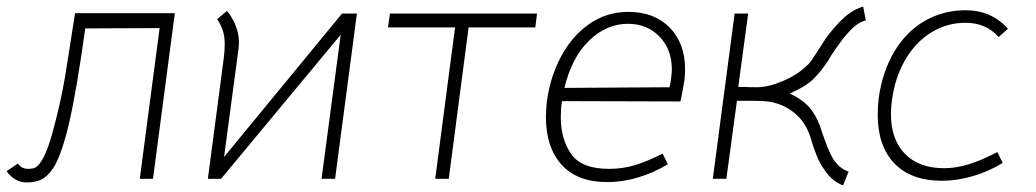

<svg xmlns="http://www.w3.org/2000/svg" viewBox="-53 -541 3134 581"><path d="M-33 -23 1 -46Q13 -30 31 -30Q38 -30 44 -31Q50 -32 52 -33Q80 -46 105.5 -138.5Q131 -231 143.5 -307Q156 -383 174 -501H476L410 0H370L430 -456L205 -455Q179 -268 156.5 -170.5Q134 -73 108 -32Q90 -6 71.5 2.5Q53 11 28 11Q-9 11 -33 -23Z M982 -500H1027L961 0H920L978 -436L616 0H576L624 -364Q627 -388 627 -406Q627 -431 621.5 -448Q616 -465 604 -483L634 -508Q653 -485 663 -455.5Q673 -426 669 -395L625 -66Z M1324 -458H1121L1127 -500H1572L1567 -458H1365L1305 0H1264Z M1647 -231Q1644 -213 1644 -185Q1644 -121 1675 -75.5Q1706 -30 1790 -30Q1831 -30 1867.5 -41Q1904 -52 1952 -76L1968 -44Q1927 -19 1879.5 -4.5Q1832 10 1784 10Q1694 10 1646.5 -42.5Q1599 -95 1599 -186Q1599 -210 1602 -235Q1612 -308 1644.5 -369.5Q1677 -431 1729.5 -468Q1782 -505 1849 -505Q1927 -505 1973.5 -457.5Q2020 -410 2020 -332Q2020 -310 2018 -298Q2014 -270 2006 -234L1648 -235ZM1655 -275 1973 -277Q1976 -287 1978 -305Q1980 -323 1980 -331Q1980 -392 1942.5 -430.5Q1905 -469 1847 -469Q1782 -469 1729.5 -418Q1677 -367 1655 -275Z M2211 -500 2181 -278H2201Q2210 -277 2237 -277Q2272 -277 2315.5 -295.5Q2359 -314 2387 -341Q2396 -348 2406.5 -364Q2417 -380 2428 -397L2446 -425Q2474 -463 2501 -487.5Q2528 -512 2559 -521L2567 -479Q2541 -474 2511 -439Q2497 -424 2477 -395Q2457 -366 2454 -359Q2434 -328 2410.5 -304Q2387 -280 2337 -258Q2383 -236 2403.5 -207Q2424 -178 2434 -142Q2441 -121 2451 -96Q2461 -71 2472 -54Q2494 -27 2515 -22L2498 20Q2463 7 2440 -30Q2429 -44 2418 -71Q2407 -98 2399 -127Q2384 -173 2349.5 -200.5Q2315 -228 2270 -234Q2256 -236 2223 -236H2177L2145 0H2104L2170 -500Z M2603 -194Q2603 -219 2606 -244Q2617 -324 2653 -384.5Q2689 -445 2745 -477.5Q2801 -510 2869 -510Q2947 -510 2997 -454L2969 -429Q2949 -451 2924.5 -461.5Q2900 -472 2868 -472Q2812 -472 2764.5 -442.5Q2717 -413 2686 -359.5Q2655 -306 2646 -237Q2643 -216 2643 -196Q2643 -119 2685.5 -75.5Q2728 -32 2804 -32Q2840 -32 2879 -44Q2918 -56 2965 -81L2981 -48Q2939 -22 2891 -8Q2843 6 2798 6Q2704 6 2653.5 -46.5Q2603 -99 2603 -194Z"/></svg>

Font: Bellota Text Light
Style: Italic
Weight: 300
Italic angle: -7.5°
Designer: Kemie Guaida
Foundry: Kemie Guaida
Version: Version 4.001